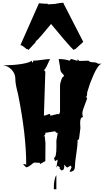

<svg xmlns="http://www.w3.org/2000/svg" viewBox="-23 -1163 769 1384"><path d="M257.8 -1139.6 305.7 -1135.7Q311 -1135.7 316.9 -1137.2L322.8 -1131.8Q341.8 -1131.8 377 -1134.8L376 -1135.7Q418.5 -1143.1 428.7 -1143.1L437 -1142.1L434.1 -1139.6L577.1 -861.3L519.5 -808.1L516.6 -810.1L508.8 -802.7Q490.7 -817.4 434.3 -883.5Q377.9 -949.7 345.2 -990.2Q281.7 -913.1 248.5 -876.5L246.6 -877L232.4 -861.3L234.4 -859.4L182.1 -802.7L174.3 -810.1L170.9 -808.1Q169.9 -808.6 164.1 -813.2Q158.2 -817.9 153.6 -821.5Q148.9 -825.2 143.1 -829.6Q129.4 -838.4 124.5 -838.4ZM315.9 -1138.7Q315.9 -1138.7 317.9 -1138.7L316.9 -1137.2Q316.9 -1138.2 315.9 -1138.7ZM314.5 -1139.6 315.9 -1138.7Q314.5 -1138.7 314.5 -1139.6ZM556.6 -239.7 546.4 -160.6 528.8 -144.5 536.6 -149.4Q536.6 -116.7 526.9 -53.2Q517.1 10.3 517.1 34.7Q517.1 59.1 505.1 67.4Q493.2 75.7 478 75.7L492.7 43.5L487.8 30.8L486.8 31.7Q486.3 31.7 486.3 30.8L462.9 44.4L458.5 43.5L438.5 23.4L440.4 35.6Q440.4 65.4 418.9 65.4Q418.5 64 411.9 57.4Q405.3 50.8 405.3 47.9Q405.3 44.9 409.7 43.5L392.1 31.7L383.3 45.9Q383.8 36.6 387.9 17.3Q392.1 -2 392.1 -12.7L374 -1.5L365.2 -24.9Q383.8 -24.9 383.8 -106.9L383.3 -149.4L392.6 -200.7Q392.6 -203.1 390.6 -205.1Q388.7 -207 387.2 -207L383.3 -205.6L374 -216.8Q374 -216.8 303.7 -205.6V-194.3L290 -178.2L299.3 -183.1L304.7 -130.9L303.7 -1.5L264.2 20L265.1 12.7L263.2 10.7L225.6 8.8Q219.7 8.8 211.4 16.6Q184.6 40.5 166 43.5L144 22.5Q145.5 20 152.1 20Q158.7 20 166 24.9Q166 -190.4 107.9 -480Q105.5 -492.2 99.6 -514.6Q87.4 -563.5 87.4 -597.7Q87.4 -631.8 61 -660.4Q34.7 -689 -2.9 -692.4Q78.6 -692.4 136 -702.4Q193.4 -712.4 205.6 -725.6L208.5 -713.9L210 -712.9Q216.3 -712.9 216.3 -722.7L215.3 -725.6Q236.8 -725.6 278.3 -731.4Q319.8 -737.3 338.4 -737.3Q334.5 -732.4 325.7 -711.9Q302.7 -658.7 293.5 -658.7L303.7 -646.5L293.5 -329.6Q301.8 -329.6 316.2 -335.7Q330.6 -341.8 338.4 -341.8V-329.6Q348.6 -329.6 369.1 -335.7Q389.6 -341.8 399.9 -341.8V-335.9Q409.7 -347.7 409.7 -362.3V-545.9Q409.7 -561 418.7 -586.9Q427.7 -612.8 438.5 -612.8Q438.5 -621.6 431.2 -628.4Q423.8 -635.3 419.9 -640.6Q409.7 -654.3 409.7 -681.2L399.9 -737.3Q445.8 -737.3 478 -725.6L488.8 -737.3Q497.1 -737.3 512.7 -731.4Q528.3 -725.6 536.6 -725.6V-737.3L548.3 -723.6L614.7 -725.6Q622.6 -714.8 648.4 -714.1Q674.3 -713.4 683.6 -703.6H711.9Q680.2 -703.6 627 -564.5L604.5 -494.1L605.5 -489.3L602.1 -465.8L598.6 -467.3L595.2 -465.8L605.5 -454.6Q602.5 -445.3 592.8 -419.9Q570.8 -365.7 570.8 -347.7Q570.8 -329.6 575.2 -318.8Q554.7 -318.8 554.7 -277.3ZM383.3 100.1V201.2H365.2V178.7Q365.2 159.7 370.1 134.8Q375 109.9 383.3 100.1Z"/></svg>

Font: Butcherman
Style: Regular
Weight: 400
Version: Version 001.004